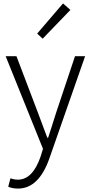

<svg xmlns="http://www.w3.org/2000/svg" viewBox="-20 -861 530 1121"><path d="M85 240Q52 240 28 229L41 180Q63 188 84 188Q171 188 217 53L231 8L13 -533H76L200 -207Q247 -79 256 -57H261Q270 -84 286.5 -136Q303 -188 309 -207L418 -533H477L269 62Q207 240 85 240ZM229 -635 197 -665 348 -841 391 -803Z"/></svg>

Font: Noto Sans Korean Light
Style: Regular
Weight: 300
Designer: Ryoko NISHIZUKA  (kana & ideographs); Paul D. Hunt (Latin, Greek & Cyrillic); Wenlong ZHANG  (bopomofo); Sandoll Communi
Foundry: Adobe Systems Incorporated
Version: Version 1.000;PS 1;hotconv 1.0.78;makeotf.lib2.5.61930